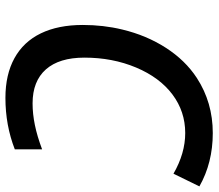

<svg xmlns="http://www.w3.org/2000/svg" viewBox="-67 -698 774 680"><g transform="rotate(90 320.0 -358.0)"><path d="M68.4 -264.2Q68.4 -337.4 84.5 -403.8Q105 -489.7 149.4 -558.6Q193.8 -627.4 255.9 -668Q342.8 -724.6 451.2 -724.6Q556.6 -724.6 640.1 -677.2L595.2 -585.4Q522.9 -627 451.2 -627Q375 -627 314.7 -581.8Q254.4 -536.6 219.2 -453.1Q184.1 -369.6 184.1 -270Q184.1 -180.7 225.8 -133.5Q267.6 -86.4 346.2 -86.4Q383.3 -86.4 422.6 -94.5Q461.9 -102.5 508.8 -120.1V-23.4Q423.8 9.8 326.7 9.8Q244.1 9.8 186 -22.2Q127.9 -54.2 98.1 -115.7Q68.4 -177.2 68.4 -264.2Z"/></g></svg>

Font: Viking Open Sans Light
Style: Bold Italic
Weight: 600
Italic angle: -12°
Foundry: Ascender Corporation
Version: Version 2.000